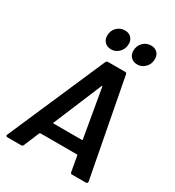

<svg xmlns="http://www.w3.org/2000/svg" viewBox="-214 -1040 1058 1163"><g transform="rotate(30 314.5 -458.5)"><path d="M461 -10 442 -117Q442 -118 441 -119.5Q440 -121 438 -121H182Q180 -121 176 -117L131 -10Q128 0 117 0H20Q14 0 11.5 -4Q9 -8 12 -14L306 -690Q311 -700 320 -700H441Q450 -700 452 -690L581 -14V-11Q581 0 569 0H472Q463 0 461 -10ZM222 -212H419Q425 -212 423 -218L365 -553Q364 -557 362 -557Q360 -557 359 -553L219 -218Q216 -212 222 -212ZM419 -836Q419 -871 442 -894Q465 -917 498 -917Q525 -917 541.5 -900.5Q558 -884 558 -857Q558 -822 535 -798.5Q512 -775 481 -775Q453 -775 436 -792Q419 -809 419 -836ZM236 -836Q236 -871 259 -894Q282 -917 315 -917Q342 -917 358.5 -900.5Q375 -884 375 -857Q375 -822 352 -798.5Q329 -775 298 -775Q270 -775 253 -792Q236 -809 236 -836Z"/></g></svg>

Font: Barlow SemiBold
Style: Italic
Weight: 600
Italic angle: -7°
Designer: Jeremy Tribby
Foundry: Tribby Type
Version: Version 1.408